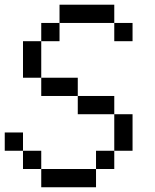

<svg xmlns="http://www.w3.org/2000/svg" viewBox="-20 -789 655 809"><path d="M153.8 0V-76.9H384.6V0ZM76.9 -76.9V-153.8H153.8V-76.9ZM384.6 -76.9V-153.8H461.5V-76.9ZM0 -153.8V-230.8H76.9V-153.8ZM461.5 -153.8V-307.7H538.5V-153.8ZM307.7 -307.7V-384.6H461.5V-307.7ZM153.8 -384.6V-461.5H307.7V-384.6ZM76.9 -461.5V-615.4H153.8V-461.5ZM153.8 -615.4V-692.3H230.8V-615.4ZM461.5 -615.4V-692.3H538.5V-615.4ZM230.8 -692.3V-769.2H461.5V-692.3Z"/></svg>

Font: Mintsoda - Lime Green 13x16
Style: Regular
Weight: 400
Designer: Mintsoda-15
Version: Version 1.0